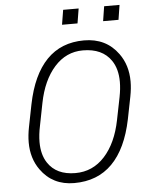

<svg xmlns="http://www.w3.org/2000/svg" viewBox="-60 -936 758 994"><g transform="rotate(-5 319.5 -439.0)"><path d="M285.5 10.5Q173.5 10.5 111.5 -76.5Q68.5 -136.5 68.5 -219.5Q68.5 -257 77 -299.5L100 -415.5Q130.5 -566.5 205.5 -643.8Q280.5 -721 399.5 -721Q514 -721 577 -634Q621.5 -573 621.5 -488.5Q621.5 -452.5 613.5 -411L590.5 -295Q559.5 -143.5 483.2 -66.5Q407 10.5 285.5 10.5ZM296 -40.5Q386.5 -40.5 448.5 -108.8Q510.5 -177 534 -295L557.5 -412Q566 -455 566 -491Q566 -558.5 536 -602.5Q490 -670 389 -670Q302 -670 241 -601.8Q180 -533.5 157 -416.5L134 -299.5Q124.5 -254.5 124.5 -216.5Q124.5 -151 153 -108Q197.5 -40.5 296 -40.5ZM587 -811.5H507L519 -888H599ZM374 -811.5H293.5L306 -888H386.5Z"/></g></svg>

Font: Roberto Sans Light
Style: Italic
Weight: 300
Italic angle: -11°
Designer: Google
Version: Version 1.00;June 11, 2020;FontCreator 12.0.0.2522 64-bit; t